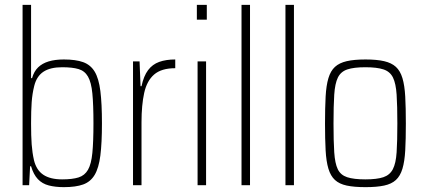

<svg xmlns="http://www.w3.org/2000/svg" viewBox="-20 -763 1747 791"><path d="M243 8Q208 8 181 1Q154 -6 136 -25Q118 -44 108 -78H104L100 0H73V-743H108V-441H112Q120 -469 137 -485.5Q154 -502 180.5 -510Q207 -518 243 -518Q292 -518 322.5 -507Q353 -496 370 -468Q387 -440 393.5 -388Q400 -336 400 -255Q400 -174 393.5 -122.5Q387 -71 370 -42.5Q353 -14 322.5 -3Q292 8 243 8ZM236 -24Q278 -24 303.5 -32Q329 -40 342.5 -63.5Q356 -87 360.5 -133Q365 -179 365 -255Q365 -332 360.5 -378Q356 -424 342.5 -447.5Q329 -471 303.5 -478.5Q278 -486 236 -486Q187 -486 159 -467.5Q131 -449 121 -409Q113 -377 110.5 -342Q108 -307 108 -255Q108 -202 110.5 -168Q113 -134 120 -103Q130 -62 158.5 -43Q187 -24 236 -24Z M528 0V-510H555L559 -408H563Q572 -450 590 -474Q608 -498 636 -508Q664 -518 702 -518V-482Q645 -482 615 -456Q585 -430 574 -380Q563 -330 563 -259V0Z M791 -682V-743H832V-682ZM794 0V-510H829V0Z M975 0V-743H1010V0Z M1156 0V-743H1191V0Z M1486 8Q1439 8 1408.5 1.5Q1378 -5 1360 -21.5Q1342 -38 1333 -68Q1324 -98 1321.5 -143.5Q1319 -189 1319 -254Q1319 -319 1321.5 -365Q1324 -411 1333 -441Q1342 -471 1360 -487.5Q1378 -504 1408.5 -511Q1439 -518 1486 -518Q1532 -518 1562.5 -511Q1593 -504 1611 -487.5Q1629 -471 1638 -441Q1647 -411 1649.5 -365Q1652 -319 1652 -254Q1652 -189 1649.5 -143.5Q1647 -98 1638 -68Q1629 -38 1611 -21.5Q1593 -5 1562.5 1.5Q1532 8 1486 8ZM1485 -24Q1533 -24 1559.5 -33Q1586 -42 1598.5 -66Q1611 -90 1614 -135.5Q1617 -181 1617 -254Q1617 -327 1614 -373Q1611 -419 1599 -443.5Q1587 -468 1560 -477Q1533 -486 1485 -486Q1438 -486 1411 -477Q1384 -468 1372 -443.5Q1360 -419 1357 -373Q1354 -327 1354 -254Q1354 -181 1357 -135.5Q1360 -90 1371.5 -66Q1383 -42 1410 -33Q1437 -24 1485 -24Z"/></svg>

Font: Saira Thin Condensed
Style: Regular
Weight: 100
Width: 3
Version: Version 1.101